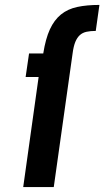

<svg xmlns="http://www.w3.org/2000/svg" viewBox="-20 -760 424 780"><path d="M198.4 0 274.9 -542.7Q278.6 -571.6 285.9 -589.5Q293.3 -607.4 304.4 -617.4Q315.4 -627.4 331.6 -630.9Q347.9 -634.4 369 -634.4L383.9 -740Q332.4 -740 293.8 -731.7Q255.1 -723.4 227.6 -701.1Q200.1 -678.7 182.6 -640.6Q165.1 -602.4 155.7 -542.7H98L84.1 -447.1H136.9L74.3 0Z"/></svg>

Font: Secuela ExtLt
Style: Italic
Weight: 200
Italic angle: -8°
Designer: Fernando Haro
Foundry: deFharo
Version: Version 1.704